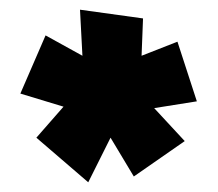

<svg xmlns="http://www.w3.org/2000/svg" viewBox="-20 -582 449 396"><path d="M145 -562 275 -544 272 -467 346 -496 386 -373 298 -359 361 -291 256 -218 208 -298 162 -206 55 -298 111 -362 22 -389 74 -509 150 -467Z"/></svg>

Font: Super Mario
Style: Regular
Weight: 400
Version: Version 1.0